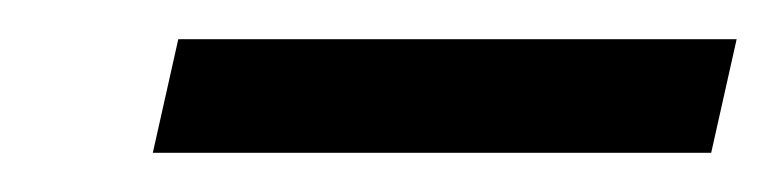

<svg xmlns="http://www.w3.org/2000/svg" viewBox="-20 -286 396 98"><path d="M58 -208 71 -266H356L343 -208Z"/></svg>

Font: Coval
Style: Light Italic
Weight: 300
Foundry: Context Ltd
Version: Version 001.000